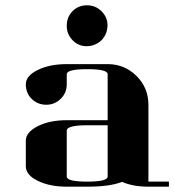

<svg xmlns="http://www.w3.org/2000/svg" viewBox="-20 -702 655 722"><path d="M77.1 -172.9Q77.1 -204.6 122.1 -227.5Q166.5 -250 231 -250H384.8V-422.9Q384.8 -441.9 308.1 -441.9Q231 -441.9 231 -422.9V-384.8Q231 -353 208.5 -330.6Q186 -308.1 153.8 -308.1Q122.1 -308.1 99.1 -330.1Q77.1 -352.1 77.1 -384.8Q77.1 -417 122.1 -439Q167 -460.9 231 -460.9H384.8Q448.7 -460.9 493.7 -416Q538.1 -371.6 538.1 -308.1V-19H615.2V0H538.1Q480 0 439 -18.1Q393.6 0 308.1 0H231Q167 0 122.1 -22Q77.1 -43.9 77.1 -77.1ZM231 -38.1Q231 -19 308.1 -19Q384.8 -19 384.8 -38.1V-231H308.1Q231 -231 231 -210.9ZM231 -605Q231 -637.7 252.9 -660.2Q274.9 -682.1 307.1 -682.1Q339.4 -682.1 361.8 -659.7Q384.8 -636.7 384.3 -605.5Q383.3 -573.2 361.8 -550.8Q339.4 -529.3 307.6 -528.3Q276.4 -527.3 253.4 -550.3Q231 -572.8 231 -605Z"/></svg>

Font: Hjet
Style: Regular
Weight: 400
Designer: T. Christopher White
Version: Version 1.2